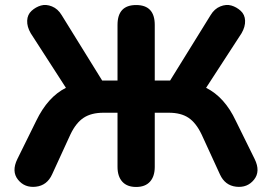

<svg xmlns="http://www.w3.org/2000/svg" viewBox="-20 -734 1081 763"><path d="M447 -71V-286H391Q343 -286 312.5 -266Q282 -246 260 -200L187 -41Q167 3 122.5 8Q78 13 51.5 -20Q25 -53 49 -102L124 -254Q170 -349 242 -385L102 -602Q87 -628 88 -652Q89 -676 105.5 -691Q122 -706 142.5 -712Q163 -718 186.5 -708.5Q210 -699 225 -674L386 -414H447V-635Q447 -714 521 -714Q595 -714 595 -635V-414H656L817 -674Q832 -699 855.5 -708.5Q879 -718 899.5 -712Q920 -706 936.5 -691Q953 -676 954 -652Q955 -628 940 -602L799 -385Q873 -348 917 -254L992 -102Q1016 -53 989.5 -20Q963 13 918.5 8Q874 3 854 -41L781 -200Q759 -246 729 -266Q699 -286 651 -286H595V-71Q595 -33 576 -12Q557 9 521 9Q485 9 466 -12Q447 -33 447 -71Z"/></svg>

Font: Nunito ExtraBold
Style: Regular
Weight: 800
Designer: Vernon Adams
Foundry: Vernon Adams
Version: Version 3.602